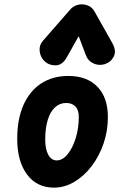

<svg xmlns="http://www.w3.org/2000/svg" viewBox="-20 -855 552 881"><path d="M227.5 6Q149 6 104 -54.5Q59 -115 59 -218Q59 -308 87.5 -372.8Q116 -437.5 168.8 -472Q221.5 -506.5 293.5 -506.5Q378.5 -506.5 426.8 -457.2Q475 -408 475 -317.5Q475 -253.5 454.8 -195.2Q434.5 -137 399.8 -91.8Q365 -46.5 320.5 -20.2Q276 6 227.5 6ZM240 -119Q267 -119 290 -147Q313 -175 327.2 -220.5Q341.5 -266 341.5 -318.5Q341.5 -351 325.8 -366.8Q310 -382.5 283.5 -382.5Q254.5 -382.5 232.8 -362.8Q211 -343 199.2 -305.2Q187.5 -267.5 187.5 -214Q187.5 -170 201.8 -144.5Q216 -119 240 -119ZM460.5 -560.5Q433.5 -552.5 408.8 -564Q384 -575.5 374.5 -600.5L341 -689L287 -593Q267 -556.5 237 -555.2Q207 -554 185.5 -573Q165 -592.5 162 -620Q159 -647.5 177.5 -668.5L302 -811Q313 -823.5 326.8 -829.2Q340.5 -835 354.5 -835Q371.5 -835 387.2 -828Q403 -821 413.5 -802.5L495 -658Q515.5 -621.5 501.8 -595.2Q488 -569 460.5 -560.5Z"/></svg>

Font: Edu AU VIC WA NT Pre
Style: Bold
Weight: 700
Designer: Tina and Corey Anderson, Eben Sorkin, Mirko Velimirovic
Foundry: Google for Education
Version: Version 1.001